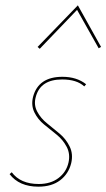

<svg xmlns="http://www.w3.org/2000/svg" viewBox="-20 -697 399 720"><path d="M272 -677 359 -521 350 -516 269 -660 129 -514 121 -521ZM124 3Q52 3 16 -44L24 -51Q57 -7 125 -7Q170 -7 199.5 -29.5Q229 -52 237 -88Q244 -120 230 -146.5Q216 -173 192.5 -192Q169 -211 145.5 -230Q122 -249 109 -275.5Q96 -302 104 -334Q124 -409 214 -409Q268 -409 303 -381L296 -373Q268 -399 213 -399Q131 -399 114 -333Q106 -304 119.5 -278.5Q133 -253 157 -234Q181 -215 204.5 -195Q228 -175 241.5 -147Q255 -119 247 -85Q237 -45 205.5 -21Q174 3 124 3Z"/></svg>

Font: EauTestInfant Hairline
Style: Italic
Weight: 250
Italic angle: -12°
Designer: Christian Thalmann (Catharsis Fonts)
Version: Version 0.001;PS 000.001;hotconv 1.0.88;makeotf.lib2.5.64775